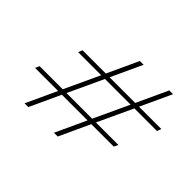

<svg xmlns="http://www.w3.org/2000/svg" viewBox="-112 -783 863 863"><g transform="rotate(45 319.5 -351.5)"><path d="M293.9 -434.1 216.3 -267.1H379.4L457 -434.1ZM403.3 -267.1H546.4L536.6 -247.1H394L326.7 -101.1H302.7L370.1 -247.1H207L139.6 -101.1H115.7L183.1 -247.1H36.6L45.4 -267.1H192.4L270 -434.1H123.5L131.3 -454.1H279.3L347.7 -602.1H371.6L303.2 -454.1H466.3L534.7 -602.1H558.6L490.2 -454.1H632.3L624.5 -434.1H481Z"/></g></svg>

Font: PlayfairDisplaySC-Italic
Style: Italic
Weight: 400
Italic angle: -14°
Designer: Claus Eggers Sørensen
Foundry: Claus Eggers Sørensen
Version: Version 1.004;PS 001.004;hotconv 1.0.70;makeotf.lib2.5.58329